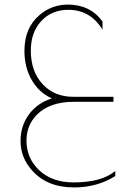

<svg xmlns="http://www.w3.org/2000/svg" viewBox="-20 -446 575 841"><path d="M485 325Q406 375 304 375Q186 375 120 300Q70 244 70 171Q70 105 107 55Q144 5 207 -15Q151 -40 119 -95.5Q87 -151 87 -224Q87 -324 153 -380Q205 -425 276 -426Q375 -426 429 -352V-316Q376 -403 279 -403Q206 -403 160 -353Q115 -304 115 -224Q115 -132 168 -76Q219 -22 301 -22H477V0H303Q196 0 140 58Q96 104 96 170Q96 248 153 301Q210 353 302 353Q425 353 485 303Z"/></svg>

Font: Tajawal ExtraLight
Style: Regular
Weight: 275
Designer: Boutros Fonts
Foundry: Created by Boutros International 2017
Version: Version 1.700